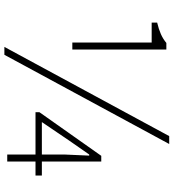

<svg xmlns="http://www.w3.org/2000/svg" viewBox="22 -801 792 876"><g transform="rotate(90 418.0 -363.0)"><path d="M174 -297V-659H83V-684Q113 -691 135.5 -701Q158 -711 176 -726H206V-297ZM194 13 601 -739H637L230 13ZM685 0V-261L690 -374H685L621 -282L537 -158H781V-129H492V-147L691 -429H717V0Z"/></g></svg>

Font: Noto Sans KR Thin Thin
Style: Regular
Weight: 250
Version: Version 2.004-H2;hotconv 1.0.118;makeotfexe 2.5.65603